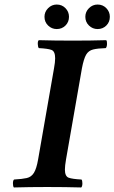

<svg xmlns="http://www.w3.org/2000/svg" viewBox="-20 -824 504 846"><path d="M271 -122Q266 -93 266 -77Q266 -47 282.5 -41Q299 -35 339 -33Q343 -29 343 -16Q343 -3 338 2Q301 1 266.5 0.5Q232 0 188 0Q145 0 111.5 0.5Q78 1 41 2Q37 -3 37 -16Q37 -29 42 -33Q78 -35 98 -39.5Q118 -44 129.5 -62.5Q141 -81 148 -122L218 -523Q223 -550 223 -567Q223 -598 207 -604Q191 -610 151 -612Q147 -617 146.5 -630Q146 -643 151 -647Q189 -646 223 -645.5Q257 -645 301 -645Q344 -645 377.5 -645.5Q411 -646 448 -647Q452 -643 451.5 -630Q451 -617 446 -612Q411 -611 390.5 -606Q370 -601 359.5 -583Q349 -565 341 -523ZM176 -750Q176 -772 192 -788Q208 -804 230 -804Q253 -804 268.5 -788Q284 -772 284 -750Q284 -727 268.5 -711.5Q253 -696 230 -696Q208 -696 192 -711.5Q176 -727 176 -750ZM356 -750Q356 -772 372 -788Q388 -804 410 -804Q433 -804 448.5 -788Q464 -772 464 -750Q464 -727 448.5 -711.5Q433 -696 410 -696Q388 -696 372 -711.5Q356 -727 356 -750Z"/></svg>

Font: Libertinus Serif Semibold Italic
Style: Regular
Weight: 600
Italic angle: -11.5°
Designer: Philipp H. Poll, Khaled Hosny
Foundry: Caleb Maclennan
Version: Version 7.051;RELEASE